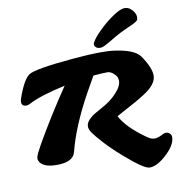

<svg xmlns="http://www.w3.org/2000/svg" viewBox="-109 -1036 1212 1274"><g transform="rotate(-10 497.5 -399.5)"><path d="M720.7 -890.6Q782.2 -935.1 814.5 -935.1Q838.4 -935.1 855 -920.4Q886.7 -893.1 886.7 -861.8Q886.7 -856 884.3 -843.8Q875 -832 846.7 -818.8L797.9 -796.9Q758.3 -779.3 723.6 -758.8L670.9 -727.5Q629.9 -703.6 611.8 -703.6Q593.8 -703.6 583.3 -712.6Q572.8 -721.7 572.8 -732.2Q572.8 -742.7 585.7 -761.2Q598.6 -779.8 619.6 -802Q640.6 -824.2 667.2 -847.9Q693.8 -871.6 720.7 -890.6ZM61.5 -411.6Q30.3 -411.6 30.3 -441.4Q30.3 -455.1 44.4 -491Q58.6 -526.9 68.8 -546.9Q92.3 -593.8 116.7 -611.8Q155.8 -640.6 421.9 -664.1Q537.6 -673.8 590.3 -673.8Q643.1 -673.8 665.3 -672.4Q687.5 -670.9 711.4 -667.2Q735.4 -663.6 759.3 -658Q783.2 -652.3 804.7 -644Q851.1 -626 869.6 -599.1Q927.7 -514.6 927.7 -461.4Q927.7 -401.9 836.9 -344.7Q809.6 -327.1 778.3 -309.6Q664.6 -248 645 -236.8Q686 -157.2 805.7 -72.3Q819.8 -62.5 828.1 -57.6Q864.7 -36.1 914.6 -64.5Q928.2 -72.8 942.4 -72.8Q956.5 -72.8 967.3 -62.3Q978 -51.8 978 -39.1Q978 19 900.4 85.9Q842.8 135.7 796.4 135.7Q758.8 135.7 632.8 25.4Q561.5 -37.1 517.1 -86.4Q472.7 -135.7 456.1 -159.9Q439.5 -184.1 439.5 -201.7Q439.5 -219.2 448 -232.9Q456.5 -246.6 471.2 -259.3Q494.1 -278.8 536.6 -301Q579.1 -323.2 606 -343.3Q632.8 -363.3 652.3 -384.8Q695.3 -430.2 695.3 -466.8Q695.3 -490.7 680.7 -506.8Q653.8 -535.6 630.9 -535.6Q591.3 -535.6 534.2 -530.3L474.6 -424.8Q360.8 -218.3 319.3 -52.7Q302.7 11.7 193.8 11.7Q104 11.7 79.1 -30.3Q70.8 -44.4 73 -57.9Q75.2 -71.3 85.9 -93Q96.7 -114.7 115.2 -147.5L158.7 -221.7L211.9 -309.1L272 -403.3L334.5 -497.1Q164.1 -460.4 85.9 -418Q74.2 -411.6 61.5 -411.6Z"/></g></svg>

Font: Sarina
Style: Regular
Weight: 400
Designer: James Grieshaber
Foundry: James Grieshaber
Version: Version 1.001